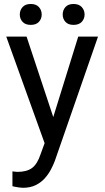

<svg xmlns="http://www.w3.org/2000/svg" viewBox="-20 -708 513 942"><path d="M363.8 -528.3H460.9L249 81.5Q241.7 101.1 229.7 123.8Q217.8 146.5 199.5 167Q181.2 187.5 154.8 200.4Q128.4 213.4 92.3 213.4Q85 213.4 74.7 211.9Q64.5 210.4 55.2 208.7Q45.9 207 41 205.6V132.8Q44.9 133.3 53.5 134.3Q62 135.3 65.4 135.3Q111.3 135.3 137.2 116.2Q163.1 97.2 179.2 48.3L216.8 -54.7ZM246.6 -117.7 270 -22.5 204.6 10.3 10.7 -528.3H110.4ZM340.8 -585.9Q314.5 -585.9 301 -600.8Q287.6 -615.7 287.6 -636.7Q287.6 -658.2 301 -673.3Q314.5 -688.5 340.8 -688.5Q367.2 -688.5 381.1 -673.3Q395 -658.2 395 -636.7Q395 -615.7 381.1 -600.8Q367.2 -585.9 340.8 -585.9ZM130.9 -585.9Q104.5 -585.9 90.8 -600.8Q77.1 -615.7 77.1 -636.7Q77.1 -658.2 90.8 -673.3Q104.5 -688.5 130.9 -688.5Q157.2 -688.5 170.9 -673.3Q184.6 -658.2 184.6 -636.7Q184.6 -615.7 170.9 -600.8Q157.2 -585.9 130.9 -585.9Z"/></svg>

Font: Heebo
Style: Regular
Weight: 400
Designer: Oded Ezer
Foundry: Ezer Type House
Version: Version 3.100